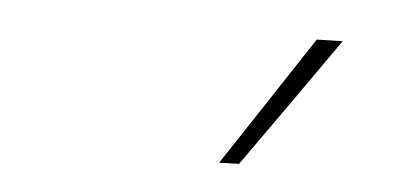

<svg xmlns="http://www.w3.org/2000/svg" viewBox="-30 -841 659 303"><g transform="rotate(5 300.0 -690.0)"><path d="M325 -586Q360 -639 394 -690.5Q428 -742 461.5 -793L502.5 -794Q466 -742 429.8 -690.5Q393.5 -639 356.5 -587Z"/></g></svg>

Font: Commissioner Thin
Style: Italic
Weight: 100
Italic angle: -12°
Designer: Kostas Bartsokas
Foundry: Kostas Bartsokas
Version: Version 1.000; ttfautohint (v1.8.3)